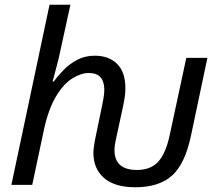

<svg xmlns="http://www.w3.org/2000/svg" viewBox="-20 -780 918 810"><path d="M551 10Q464 10 419 -29Q374 -68 374 -136Q374 -147 376 -160Q378 -173 380 -186L411 -336Q416 -360 418 -375Q420 -390 420 -402Q420 -435 404.5 -453.5Q389 -472 354 -472Q321 -472 284 -448.5Q247 -425 215.5 -372Q184 -319 165 -231L116 0H28L189 -760H277L234 -563Q228 -533 219 -500.5Q210 -468 202 -436H207Q225 -461 249.5 -486Q274 -511 306.5 -528Q339 -545 380 -545Q439 -545 474 -510.5Q509 -476 509 -408Q509 -389 506 -369Q503 -349 498 -326L469 -192Q463 -165 463 -147Q463 -63 558 -63Q617 -63 649 -99.5Q681 -136 697 -215L766 -536H855L786 -209Q761 -89 706 -39.5Q651 10 551 10Z"/></svg>

Font: Manna Sans
Style: Italic
Weight: 400
Italic angle: -12°
Designer: Monotype Design Team
Foundry: Monotype Imaging Inc.
Version: Version 2.001.1; ttfautohint (v1.8.2)